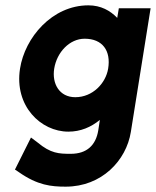

<svg xmlns="http://www.w3.org/2000/svg" viewBox="-20 -502 584 719"><path d="M55 -245C33 -105 133 -9 236 -9C282 -9 321 -26 354 -53L348 -14C339 42 305 74 245 74C201 74 170 73 120 31L96 13L36 133L51 143C121 192 172 197 226 197C361 197 453 99 470 -8L544 -471H425L419 -435C393 -462 358 -482 311 -482C175 -482 73 -361 55 -245ZM183 -245C193 -307 241 -357 297 -357C364 -357 396 -312 385 -245C376 -190 327 -138 262 -138C202 -138 174 -189 183 -245Z"/></svg>

Font: Charger Sport
Style: UltNrwObl
Weight: 1000
Designer: Jasper
Foundry: Cannot Into Space Fonts
Version: Version 1.1